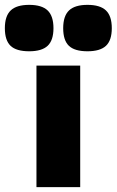

<svg xmlns="http://www.w3.org/2000/svg" viewBox="-100 -770 480 790"><path d="M230 0H50V-500H230ZM20 -559Q-33 -559 -56.5 -581.5Q-80 -604 -80 -654Q-80 -704 -56 -727Q-32 -750 20 -750Q72 -750 96 -727Q120 -704 120 -654Q120 -604 96 -581.5Q72 -559 20 -559ZM260 -559Q207 -559 183.5 -581.5Q160 -604 160 -654Q160 -704 184 -727Q208 -750 260 -750Q312 -750 336 -727Q360 -704 360 -654Q360 -604 336 -581.5Q312 -559 260 -559Z"/></svg>

Font: Fivo Sans Modern Heavy
Style: Regular
Weight: 900
Designer: Alexander Slobzheninov
Foundry: Alexander Slobzheninov
Version: 1.0